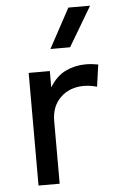

<svg xmlns="http://www.w3.org/2000/svg" viewBox="-54 -795 508 832"><g transform="rotate(-5 200.0 -378.5)"><path d="M79.5 0V-490H171.5V-419Q201 -467 241.8 -486.2Q282.5 -505.5 328.5 -505.5Q343 -505.5 356.5 -504Q370 -502.5 383 -500L369.5 -404.5Q355.5 -408.5 341 -410.8Q326.5 -413 312.5 -413Q251 -413 211.2 -374.8Q171.5 -336.5 171.5 -272.5V0ZM182.5 -585 275.5 -757H370L268 -585Z"/></g></svg>

Font: Geologica Roman Light
Style: Regular
Weight: 300
Designer: Sindre Bremnes, Frode Helland
Foundry: Monokrom Skriftforlag AS
Version: Version 1.010;gftools[0.9.28]